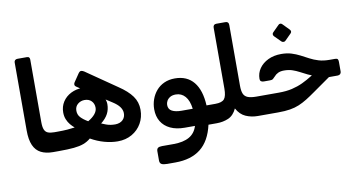

<svg xmlns="http://www.w3.org/2000/svg" viewBox="-90 -990 2768 1478"><g transform="rotate(-10 1294.0 -251.5)"><path d="M303 5H258Q203 5 164.5 -14.5Q126 -34 106.5 -78Q87 -122 87 -194V-726Q87 -737 94 -743.5Q101 -750 113 -750H187Q199 -750 204 -743.5Q209 -737 209 -727V-239Q209 -200 217.5 -179.5Q226 -159 245 -151.5Q264 -144 294 -144H318Q333 -144 333 -129V-25Q333 5 303 5Z M764 10Q714 10 660 -5Q606 -20 555 -49Q529 -27 498 -15.5Q467 -4 421.5 0.5Q376 5 303 5Q288 5 288 -10V-114Q288 -144 317 -144Q364 -144 396 -146.5Q428 -149 455 -153Q439 -166 423.5 -184.5Q408 -203 398 -227.5Q388 -252 388 -282Q388 -328 411.5 -364.5Q435 -401 476.5 -422Q518 -443 571 -443Q583 -443 595.5 -441Q608 -439 619 -435L616 -397L519 -462Q510 -468 509.5 -477Q509 -486 514 -494L558 -559Q569 -574 580 -573Q591 -572 603 -564L841 -400Q910 -354 944 -307Q978 -260 978 -200Q978 -141 951 -93.5Q924 -46 875.5 -18Q827 10 764 10ZM566 -182Q602 -203 621 -226.5Q640 -250 640 -275Q640 -307 620 -327.5Q600 -348 566 -348Q536 -348 513 -329Q490 -310 490 -277Q490 -246 510 -224.5Q530 -203 566 -182ZM768 -122Q806 -123 827 -144Q848 -165 847 -198Q846 -223 829 -246Q812 -269 776 -292L663 -365L690 -379Q713 -354 723.5 -331.5Q734 -309 734 -286Q734 -245 716.5 -211.5Q699 -178 661 -148Q680 -140 696 -134Q712 -128 729.5 -125Q747 -122 768 -122Z M1108 247Q1079 247 1064.5 239.5Q1050 232 1050 210V138Q1050 120 1060 112.5Q1070 105 1092 105H1182Q1259 105 1305.5 78.5Q1352 52 1369 -4H1289Q1224 -4 1177.5 -26Q1131 -48 1106.5 -88.5Q1082 -129 1082 -184Q1082 -224 1095 -261Q1108 -298 1133 -327.5Q1158 -357 1195 -374Q1232 -391 1279 -391Q1374 -391 1426 -327.5Q1478 -264 1484 -144H1553Q1568 -144 1568 -129V-25Q1568 5 1538 5H1473Q1445 129 1370 188Q1295 247 1172 247ZM1287 -137H1375Q1367 -202 1338 -235Q1309 -268 1265 -268Q1238 -268 1220.5 -257.5Q1203 -247 1194.5 -231.5Q1186 -216 1186 -200Q1186 -166 1213.5 -151.5Q1241 -137 1287 -137Z M1538 5Q1523 5 1523 -10V-114Q1523 -144 1553 -144Q1605 -144 1623.5 -166.5Q1642 -189 1642 -248V-723Q1642 -750 1668 -750H1739Q1764 -750 1764 -723V-248Q1764 -208 1773.5 -185.5Q1783 -163 1807 -153.5Q1831 -144 1874 -144Q1889 -144 1889 -129V-25Q1889 5 1859 5Q1809 5 1765.5 -14Q1722 -33 1695 -83Q1671 -31 1629.5 -13Q1588 5 1538 5Z M1859 5Q1844 5 1844 -10V-114Q1844 -144 1874 -144H2049Q2108 -144 2153 -154.5Q2198 -165 2237.5 -183.5Q2277 -202 2318 -228L2402 -281L2494 -226L2316 -101Q2278 -74 2246.5 -54.5Q2215 -35 2183 -21.5Q2151 -8 2111.5 -1.5Q2072 5 2018 5ZM2448 -195V-211Q2397 -211 2359.5 -220Q2322 -229 2292.5 -243.5Q2263 -258 2236.5 -272Q2210 -286 2182 -295.5Q2154 -305 2117 -305Q2090 -305 2071 -296Q2052 -287 2039 -271Q2028 -259 2021.5 -254Q2015 -249 1998 -249H1951Q1921 -249 1921 -274Q1921 -319 1946 -355Q1971 -391 2015.5 -412.5Q2060 -434 2118 -434Q2163 -434 2198 -423Q2233 -412 2264 -396Q2295 -380 2326 -363.5Q2357 -347 2393.5 -336Q2430 -325 2478 -325H2521Q2536 -325 2541 -318.5Q2546 -312 2546 -297V-222Q2546 -210 2538.5 -202.5Q2531 -195 2518 -195ZM2168 -528Q2162 -522 2152.5 -522.5Q2143 -523 2137 -529L2088 -578Q2081 -585 2081 -594Q2081 -603 2088 -609L2137 -658Q2143 -665 2152 -665Q2161 -665 2167 -658L2215 -609Q2232 -592 2217 -577Z"/></g></svg>

Font: Rubik SemiBold
Style: Italic
Weight: 600
Italic angle: -12°
Designer: Hubert and Fischer
Foundry: Hubert and Fischer
Version: Version 2.300;gftools[0.9.30]